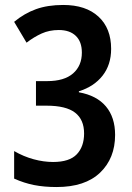

<svg xmlns="http://www.w3.org/2000/svg" viewBox="-20 -744 531 774"><path d="M428 -547Q428 -483 393.5 -439Q359 -395 298 -376V-372Q370 -359 407 -315Q444 -271 444 -200Q444 -106 383.5 -48Q323 10 208 10Q158 10 117.5 2Q77 -6 37 -24V-135Q75 -113 115.5 -102Q156 -91 194 -91Q260 -91 289.5 -122Q319 -153 319 -206Q319 -262 282.5 -290Q246 -318 168 -318H125V-417H170Q239 -417 274.5 -448Q310 -479 310 -532Q310 -576 285.5 -599.5Q261 -623 217 -623Q179 -623 148 -609Q117 -595 87 -572L37 -656Q78 -690 125 -707Q172 -724 235 -724Q326 -724 377 -677Q428 -630 428 -547Z"/></svg>

Font: Noto Sans Khmer UI Condensed SemiBold
Style: Regular
Weight: 600
Width: 3
Designer: Danh Hong and the Monotype Design Team
Foundry: Monotype Imaging Inc.
Version: Version 2.002; ttfautohint (v1.8.4.7-5d5b)